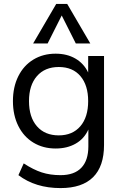

<svg xmlns="http://www.w3.org/2000/svg" viewBox="-20 -773 626 980"><path d="M511 -487V-33Q511 76 455 131.5Q399 187 289 187Q161 187 74 121L101 61Q150 93 193 107Q236 121 289 121Q359 121 395 83.5Q431 46 431 -26V-112Q410 -65 366.5 -40Q323 -15 264 -15Q200 -15 150.5 -45Q101 -75 73.5 -130Q46 -185 46 -257Q46 -329 73.5 -384Q101 -439 150.5 -469Q200 -499 264 -499Q322 -499 365 -474Q408 -449 430 -403V-487ZM430 -257Q430 -338 390.5 -384.5Q351 -431 280 -431Q209 -431 168.5 -384.5Q128 -338 128 -257Q128 -175 168.5 -128.5Q209 -82 280 -82Q350 -82 390 -128.5Q430 -175 430 -257ZM223 -551H149L267 -753H323L441 -551H367L295 -694Z"/></svg>

Font: wassup Sans
Style: Regular
Weight: 400
Version: Version 2.001